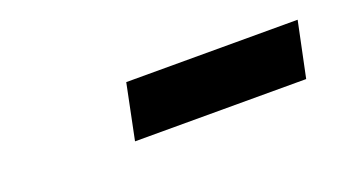

<svg xmlns="http://www.w3.org/2000/svg" viewBox="-26 -831 653 360"><g transform="rotate(-20 300.0 -651.0)"><path d="M202.5 -596 225 -706H567L544 -596Z"/></g></svg>

Font: Heraclito
Style: Bold Italic
Weight: 700
Italic angle: -12°
Designer: Kostas Bartsokas (font) & Cristiano Sobral (main changes)
Foundry: Kostas Bartsokas (font) & Cristiano Sobral (main changes)
Version: Version 1.00;July 8, 2020;FontCreator 13.0.0.2655 64-bit